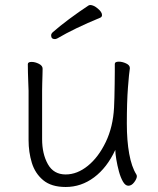

<svg xmlns="http://www.w3.org/2000/svg" viewBox="-20 -730 630 766"><path d="M379 -659Q387 -662 387 -670Q387 -682 370 -696Q353 -710 340 -710Q337 -710 333 -708Q295 -683 256 -654Q217 -625 190 -601Q184 -595 184 -589Q184 -574 199 -574Q203 -574 209 -577Q243 -597 285.5 -617.5Q328 -638 379 -659ZM498 -457V-459Q498 -470 483 -477Q468 -484 454 -484Q438 -484 438 -475Q438 -466 438 -444Q438 -422 437.5 -394.5Q437 -367 436.5 -341.5Q436 -316 435 -301Q431 -224 402 -163.5Q373 -103 330.5 -68.5Q288 -34 242 -34Q194 -34 171 -75Q148 -116 148 -175V-368Q148 -380 148.5 -397.5Q149 -415 149.5 -431.5Q150 -448 150 -456Q150 -468 135 -475.5Q120 -483 106 -483Q91 -483 91 -474Q91 -463 91.5 -439.5Q92 -416 93 -395Q94 -374 94 -368V-171Q94 -123 107 -80.5Q120 -38 152.5 -11Q185 16 242 16Q304 16 355.5 -22.5Q407 -61 440 -132Q440 -118 444 -94Q448 -70 454.5 -46Q461 -22 470.5 -5.5Q480 11 492 11Q505 11 515.5 -3Q526 -17 526 -27Q526 -30 524 -34Q505 -64 495.5 -116.5Q486 -169 486 -237Q486 -323 490.5 -381Q495 -439 498 -457Z"/></svg>

Font: Klee One
Style: Regular
Weight: 400
Designer: Fontworks Inc.
Foundry: Fontworks Inc.
Version: Version 1.100